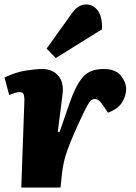

<svg xmlns="http://www.w3.org/2000/svg" viewBox="-24 -837 605 857"><path d="M85 -391Q85 -403 82 -414.5Q79 -426 64 -426Q54 -426 42 -422Q30 -418 17 -413L-4 -491Q46 -515 91.5 -522Q137 -529 164 -529Q211 -529 236.5 -498.5Q262 -468 255 -415L234 -249L242 -248L286 -375Q311 -449 342.5 -489Q374 -529 438 -529Q491 -529 515 -500Q539 -471 539 -439Q539 -411 521.5 -381Q504 -351 458 -334L439 -362Q427 -380 418.5 -387.5Q410 -395 398 -395Q387 -395 377.5 -383.5Q368 -372 352 -339.5Q336 -307 307 -242Q287 -196 276.5 -166Q266 -136 261 -113Q256 -90 253 -65L246 0H71ZM300 -782Q312 -798 327 -807.5Q342 -817 361 -817Q394 -817 414 -787.5Q434 -758 431 -706L225 -578L184 -620Z"/></svg>

Font: Literata 12pt ExtraBold
Style: Italic
Weight: 800
Italic angle: -2°
Designer: Latin by Veronika Burian and Jose Scaglione. Greek by Irene Vlachou. Cyrillic by Vera Evstafieva
Foundry: TypeTogether
Version: Version 3.002